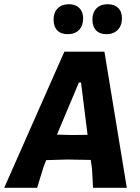

<svg xmlns="http://www.w3.org/2000/svg" viewBox="-36 -890 664 910"><path d="M291 -870Q322 -870 340 -852Q358 -834 358 -803Q358 -768 338.5 -748Q319 -728 285 -728Q253 -728 235.5 -746Q218 -764 218 -797Q218 -831 237.5 -850.5Q257 -870 291 -870ZM474 -870Q506 -870 524 -852.5Q542 -835 542 -803Q542 -769 522 -748.5Q502 -728 469 -728Q437 -728 419.5 -746Q402 -764 402 -797Q402 -831 421.5 -850.5Q441 -870 474 -870ZM459 -645 565 0H405L400 -92L394 -132L282 -134L183 -131L171 -101L140 0H-16L269 -645ZM338 -499 234 -252 306 -250 379 -251 348 -499Z"/></svg>

Font: Alegreya Sans SC ExtraBold
Style: Italic
Weight: 800
Italic angle: -7°
Designer: Juan Pablo del Peral
Foundry: Huerta Tipografica
Version: Version 2.007